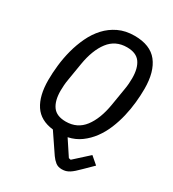

<svg xmlns="http://www.w3.org/2000/svg" viewBox="-211 -827 1022 1131"><g transform="rotate(30 300.0 -262.0)"><path d="M388 186Q362 186 345 172.5Q328 159 314 139L226 9Q138 -1 97.5 -62.5Q57 -124 57 -230Q57 -277 63 -331Q69 -385 83 -438Q97 -491 120.5 -540.5Q144 -590 178.5 -627.5Q213 -665 260 -687.5Q307 -710 368 -710Q475 -710 524.5 -647Q574 -584 574 -468Q574 -424 569 -375Q564 -326 552.5 -277Q541 -228 522 -182Q503 -136 475 -98Q447 -60 409.5 -32.5Q372 -5 324 5L392 108L406 111L503 23L553 66L495 123Q478 140 464.5 152Q451 164 439 171.5Q427 179 415 182.5Q403 186 388 186ZM268 -69Q346 -69 391.5 -128.5Q437 -188 454 -291L473 -406Q477 -428 478.5 -448.5Q480 -469 480 -486Q480 -554 453 -591.5Q426 -629 363 -629Q285 -629 239.5 -569.5Q194 -510 177 -407L158 -292Q154 -270 152.5 -249.5Q151 -229 151 -212Q151 -144 178 -106.5Q205 -69 268 -69Z"/></g></svg>

Font: IBM Plex Mono Text
Style: Italic
Weight: 450
Italic angle: -9°
Monospace: yes
Designer: Mike Abbink, Paul van der Laan, Pieter van Rosmalen
Foundry: Bold Monday
Version: Version 2.1